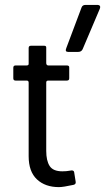

<svg xmlns="http://www.w3.org/2000/svg" viewBox="-20 -763 434 794"><path d="M98.5 -117V-421.3Q98.5 -429.7 90.5 -429.8H44.3Q35 -429.8 35 -439.2V-483Q35.2 -492.3 44.3 -492.3H90.2Q99.5 -492.3 98.5 -500.7V-564.5Q98.5 -573.8 107.8 -573.8H163Q172.2 -573.8 171.2 -564.8V-501.3Q172.2 -492.3 179.8 -492.3H256.7Q267.2 -492.2 266.3 -483V-439.2Q266.5 -429.8 256.5 -429.8H180Q171.3 -430 171.2 -422.2V-139Q171.2 -98.3 185.4 -76.4Q199.7 -54.5 237.8 -54.5Q255.5 -54.5 269.5 -57.3Q285.2 -61 286.7 -50.8L292.8 -12.3Q295.2 -1 283.7 1.5Q240.8 10.8 223.7 10.8Q167 10.8 132.8 -21.2Q98.5 -53.3 98.5 -117ZM254.2 -564.3 317.3 -732.2Q321.2 -742.7 333.7 -742.7H381.3Q399.5 -742.7 392.3 -725.7L321.7 -559.5Q316.5 -548.3 303 -548.3H261.8Q247.5 -548.3 254.2 -564.3Z"/></svg>

Font: Vivano Light
Style: Regular
Weight: 300
Designer: Joe Prince, Josias Burgherr
Version: Version 2.064;September 19, 2022;FontCreator 14.0.0.2877 64-